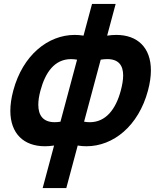

<svg xmlns="http://www.w3.org/2000/svg" viewBox="-20 -730 804 975"><path d="M196.7 225H316.7L374.6 9C389.5 11.5 404.3 12.7 419.1 12.7C554.8 12.7 683 -89.6 731.4 -270C741.5 -307.7 746.3 -342 746.3 -372.7C746.3 -488.7 677.9 -552.7 570.6 -552.7C555.8 -552.7 540.3 -551.5 524.1 -549L567.3 -710H447.3L404.1 -549C389.3 -551.5 374.4 -552.7 359.7 -552.7C224 -552.7 95.7 -450.4 47.4 -270C37.3 -232.3 32.5 -198 32.5 -167.3C32.5 -51.3 100.9 12.7 208.2 12.7C222.9 12.7 238.4 11.5 254.6 9ZM287 -112C276.4 -110.3 266.6 -109.5 257.7 -109.5C198.9 -109.5 174.5 -144.2 174.5 -198.1C174.5 -219.4 178.3 -243.7 185.4 -270C210.1 -362.3 257.1 -429.8 340.9 -429.8C350.6 -429.8 360.8 -428.9 371.4 -427ZM407 -112 491.4 -427C503.5 -428.9 514.4 -429.9 524.4 -429.9C582.3 -429.9 605.4 -398.1 605.4 -346.8C605.4 -324.6 601 -298.6 593.4 -270C567.9 -174.8 517.3 -109.4 435.9 -109.4C426.7 -109.4 417.1 -110.3 407 -112Z"/></svg>

Font: Manrope
Style: ExtraBoldItalic
Weight: 800
Italic angle: -15°
Designer: Mikhail Sharanda
Foundry: Mikhail Sharanda
Version: Version 4.502;hotconv 1.0.109;makeotfexe 2.5.65596